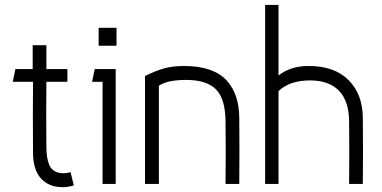

<svg xmlns="http://www.w3.org/2000/svg" viewBox="-20 -753 1564 786"><path d="M235.8 13.2Q179.7 13.2 147.5 -22.7Q115.2 -58.6 115.2 -127.9Q113.8 -298.8 115.2 -418H32.2L43 -470.2H113.8V-567.9H169.9V-470.2H255.9V-418H169.9Q168.5 -285.6 169.9 -153.8Q169.9 -129.9 172.4 -112.5Q174.8 -95.2 181.2 -79.1Q187.5 -63 201.2 -54Q214.8 -44.9 234.9 -43.9Q247.1 -42.5 269 -47.9L282.2 5.9Q260.7 13.2 235.8 13.2Z M383.8 -639.2H457V-565.9H383.8ZM356.9 -418 367.7 -470.2H453.6V0H399.9V-418Z M630.4 0H573.7V-441.9Q619.6 -464.4 653.8 -473.6Q688 -482.9 734.4 -482.9Q794.4 -482.9 838.4 -467.5Q882.3 -452.1 908.2 -423.3Q934.1 -394.5 946.5 -356.7Q959 -318.8 959.5 -271Q960.9 -135.7 959.5 0H903.3Q904.8 -127.4 903.3 -254.9Q902.8 -348.1 864.3 -387Q825.7 -425.8 742.7 -425.8Q664.1 -425.8 630.4 -401.9Z M1120.1 0H1065.4V-732.9H1120.1V-443.8Q1168.9 -482.9 1243.2 -482.9Q1349.1 -482.9 1406.7 -425.3Q1464.4 -367.7 1465.3 -271Q1466.8 -135.7 1465.3 0H1409.2Q1410.6 -127.4 1409.2 -254.9Q1408.7 -339.4 1367.7 -381.6Q1326.7 -423.8 1249.5 -423.8Q1165.5 -423.8 1120.1 -379.9Z"/></svg>

Font: Kreadon Light
Style: Regular
Weight: 300
Designer: kohakuno
Foundry: StudioGnu
Version: Version 1.000;Glyphs 3.1.2 (3151)